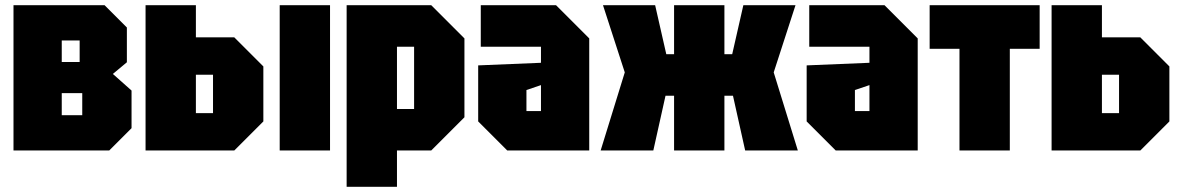

<svg xmlns="http://www.w3.org/2000/svg" viewBox="-20 -580 4548 740"><path d="M32 -560V0H401L487 -86V-231L415 -295L469 -340V-474L383 -560ZM218 -341V-424H287V-341ZM218 -136V-221H297V-136Z M541 0V-560H735V-436H883L995 -324V-112L883 0ZM735 -144H801V-292H735ZM1058 0V-560H1252V0Z M1316 140V-560H1642L1770 -432V-128L1642 0H1510V140ZM1576 -400H1510V-160H1576Z M1823 -112V-328L2065 -338V-400H1833V-560H2123L2251 -432V0H1935ZM2009 -233V-152H2065V-252Z M2772 0H2578V-211H2545L2498 0H2295L2388 -301L2304 -560H2505L2548 -371H2578V-560H2772V-371H2802L2845 -560H3046L2962 -301L3055 0H2852L2805 -211H2772Z M3089 -112V-328L3331 -338V-400H3099V-560H3389L3517 -432V0H3201ZM3275 -233V-152H3331V-252Z M3872 0V-392H3987V-560H3563V-392H3678V0Z M4033 0V-560H4227V-436H4375L4487 -324V-112L4375 0ZM4227 -144H4293V-292H4227Z"/></svg>

Font: Tektur Condensed ExtraBold
Style: Regular
Weight: 800
Width: 3
Designer: Adam Jagosz
Foundry: Adam Jagosz
Version: Version 1.005;gftools[0.9.30]